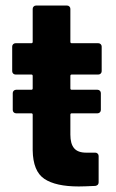

<svg xmlns="http://www.w3.org/2000/svg" viewBox="-20 -670 420 693"><path d="M347 -413Q347 -408 343.5 -404.5Q340 -401 335 -401H239Q234 -401 234 -396V-351Q234 -346 239 -346H332Q337 -346 340.5 -342.5Q344 -339 344 -334V-273Q344 -268 340.5 -264.5Q337 -261 332 -261H239Q234 -261 234 -256V-184Q234 -151 247.5 -135Q261 -119 291 -119H324Q329 -119 332.5 -115.5Q336 -112 336 -107V-12Q336 -1 324 1Q282 3 264 3Q181 3 140 -24.5Q99 -52 98 -128V-256Q98 -261 93 -261H38Q33 -261 29.5 -264.5Q26 -268 26 -273V-334Q26 -339 29.5 -342.5Q33 -346 38 -346H93Q98 -346 98 -351V-396Q98 -401 93 -401H36Q31 -401 27.5 -404.5Q24 -408 24 -413V-502Q24 -507 27.5 -510.5Q31 -514 36 -514H93Q98 -514 98 -519V-638Q98 -643 101.5 -646.5Q105 -650 110 -650H222Q227 -650 230.5 -646.5Q234 -643 234 -638V-519Q234 -514 239 -514H335Q340 -514 343.5 -510.5Q347 -507 347 -502Z"/></svg>

Font: LinhAnh
Style: Bold
Weight: 700
Designer: Jeremy Tribby
Foundry: Tribby Type
Version: Version 1.408